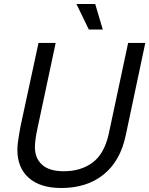

<svg xmlns="http://www.w3.org/2000/svg" viewBox="-20 -926 748 962"><path d="M287 16Q182 16 124.5 -34.5Q67 -85 67 -176Q67 -192 70 -215Q73 -238 77 -260Q81 -282 83 -294L173 -711H259L168 -284Q161 -253 158 -229Q155 -205 155 -188Q155 -133 191 -100.5Q227 -68 300 -68Q386 -68 444.5 -112Q503 -156 525 -256L622 -711H708L610 -248Q583 -119 499 -51.5Q415 16 287 16ZM425 -778 363 -906H457L495 -778Z"/></svg>

Font: Geist Regular
Style: Italic
Weight: 400
Italic angle: -12°
Designer: Basement.studio, Andrés Briganti, Mateo Zaragoza
Foundry: Basement.studio, Vercel, Andrés Briganti, Guido Ferreyra, Mateo Zaragoza
Version: Version 1.500; ttfautohint (v1.8.4.7-5d5b)